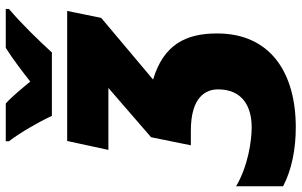

<svg xmlns="http://www.w3.org/2000/svg" viewBox="-249 -596 1046 666"><g transform="rotate(-90 274.0 -263.0)"><path d="M205 -606H425C464 -649 526 -713 576 -755V-766H441C400 -740 361 -710 324 -681C306 -703 270 -747 248 -766H117V-755C147 -716 185 -650 205 -606ZM165 240C356 240 491 151 491 -33C491 -143 451 -219 331 -255L545 -435L569 -553H118L87 -410H302L131 -262L103 -124H154C273 -124 297 -70 297 -30C297 53 240 87 165 87C118 87 30 74 -39 33V196C18 226 90 240 165 240Z"/></g></svg>

Font: Noto Sans UI Black
Style: Italic
Weight: 900
Italic angle: -372°
Designer: Monotype Design Team
Foundry: Monotype Imaging Inc.
Version: Version 1.901